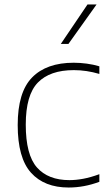

<svg xmlns="http://www.w3.org/2000/svg" viewBox="-20 -828 484 857"><path d="M286.5 9Q178 9 118.5 -57Q59 -123 59 -270Q59 -416.5 123.2 -482.2Q187.5 -548 309 -548Q337.5 -548 367.2 -544Q397 -540 423.5 -532V-498Q366 -515 309.5 -515Q203 -515 149 -459.5Q95 -404 95 -272Q95 -137 145 -80.5Q195 -24 290 -24Q318.5 -24 351.2 -30Q384 -36 423.5 -50.5V-16.5Q355.5 9 286.5 9ZM251.5 -632 370.5 -808H411L285.5 -632Z"/></svg>

Font: Encode Sans SmExp Th
Style: Regular
Weight: 100
Width: 6
Designer: Multiple Designers
Foundry: Impallari Type
Version: Version 3.002; ttfautohint (v1.8.3) -l 8 -r 50 -G 200 -x 14 